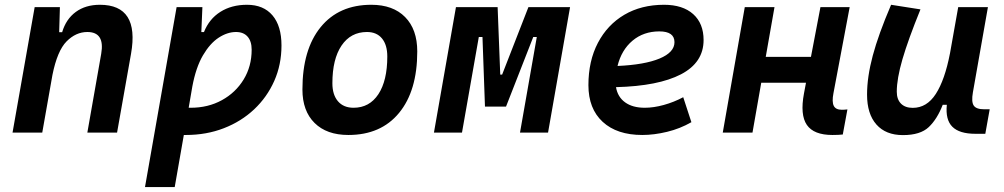

<svg xmlns="http://www.w3.org/2000/svg" viewBox="-20 -547 4142 792"><path d="M31.7 0 123 -517.6H227.1L224.1 -414.1H236.3Q252.4 -468.3 292.7 -497.8Q333 -527.3 392.1 -527.3Q556.2 -527.3 520.5 -325.2L462.9 0H340.3L397.5 -325.2Q413.1 -415 340.3 -415Q293 -415 254.6 -376.2Q216.3 -337.4 196.3 -237.8L154.3 0Z M700.7 224.6H578.1L708.5 -517.6H814.9L810.5 -414.6H821.3Q842.8 -468.8 888.9 -498Q935.1 -527.3 999 -527.3Q1066.9 -527.3 1104 -483.6Q1141.1 -439.9 1141.1 -359.4Q1141.1 -280.3 1111.3 -213.1Q1081.5 -146 1028.3 -95.9Q975.1 -45.9 903.3 -18.1Q831.5 9.8 747.1 9.8Q742.7 9.8 738.3 9.8ZM758.3 -102.5Q762.2 -102.5 766.6 -102.5Q838.4 -102.5 895.3 -133.8Q952.1 -165 985.1 -219.2Q1018.1 -273.4 1018.1 -341.8Q1018.1 -377 1001.2 -396Q984.4 -415 953.6 -415Q918 -415 882.1 -391.6Q846.2 -368.2 817.1 -318.6Q788.1 -269 773.4 -190.4Z M1417 9.8Q1327.6 9.8 1277.6 -39.8Q1227.5 -89.4 1227.5 -177.7Q1227.5 -342.8 1302.7 -435.1Q1377.9 -527.3 1511.7 -527.3Q1601.1 -527.3 1651.1 -476.6Q1701.2 -425.8 1701.2 -335Q1701.2 -172.4 1626.2 -81.3Q1551.3 9.8 1417 9.8ZM1438.5 -102.5Q1503.9 -102.5 1540.8 -158.4Q1577.6 -214.4 1577.6 -314Q1577.6 -361.8 1555.7 -388.4Q1533.7 -415 1493.7 -415Q1426.8 -415 1388.9 -359.1Q1351.1 -303.2 1351.1 -203.6Q1351.1 -156.2 1374 -129.4Q1397 -102.5 1438.5 -102.5Z M1770 0 1860.8 -517.6H2032.7L2043.5 -239.3H2051.3L2159.7 -517.6H2331.5L2240.7 0H2125L2194.3 -394.5H2179.7L2067.4 -107.4H1980.5L1970.2 -394.5H1955.1L1885.7 0Z M2639.6 -102.5Q2676.3 -102.5 2718 -114Q2759.8 -125.5 2798.3 -146L2832 -43Q2785.2 -16.1 2731.7 -3.2Q2678.2 9.8 2629.4 9.8Q2524.9 9.8 2466.1 -44.4Q2407.2 -98.6 2407.2 -195.8Q2407.2 -295.4 2446.3 -370.1Q2485.4 -444.8 2555.4 -486.1Q2625.5 -527.3 2719.2 -527.3Q2796.4 -527.3 2839.4 -488.8Q2882.3 -450.2 2882.3 -381.8Q2882.3 -289.1 2789.1 -240.5Q2695.8 -191.9 2521 -187.5Q2527.8 -147 2558.6 -124.8Q2589.4 -102.5 2639.6 -102.5ZM2527.3 -274.9Q2638.7 -279.8 2700.4 -305.4Q2762.2 -331.1 2762.2 -373Q2762.2 -417.5 2699.7 -417.5Q2634.8 -417.5 2589.1 -379.2Q2543.5 -340.8 2527.3 -274.9Z M2961.4 0 3052.2 -517.6H3174.8L3138.7 -312.5H3325.2L3364.3 -517.6H3484.9L3418 -162.6Q3411.1 -127 3419.2 -110.6Q3427.2 -94.2 3452.6 -94.2Q3463.4 -94.2 3475.6 -95.7L3456.5 7.8Q3440.4 9.8 3413.6 9.8Q3336.9 9.8 3308.3 -31.7Q3279.8 -73.2 3296.4 -161.6L3304.7 -205.6H3120.1L3084 0Z M3704.6 10.3Q3633.8 10.3 3595.2 -33.4Q3556.6 -77.1 3556.6 -156.7Q3556.6 -229.5 3580.1 -317.4Q3603.5 -405.3 3655.8 -527.3L3776.9 -508.3Q3726.1 -383.3 3702.6 -302.7Q3679.2 -222.2 3679.2 -168.9Q3679.2 -137.2 3696.5 -119.6Q3713.9 -102.1 3745.1 -102.1Q3803.2 -102.1 3840.3 -159.7Q3877.4 -217.3 3898.4 -325.7V-325.2L3932.6 -517.6H4055.2L3993.2 -166Q3986.3 -127 3996.6 -111.6Q4006.8 -96.2 4040 -96.2H4062.5L4044.4 4.9H4003.4Q3937.5 4.9 3908.4 -24.2Q3879.4 -53.2 3885.7 -114.7H3868.7Q3846.2 -56.2 3811.3 -22.9Q3776.4 10.3 3704.6 10.3Z"/></svg>

Font: Cascadia Code PL SemiBold
Style: Italic
Weight: 600
Italic angle: -10°
Monospace: yes
Designer: Aaron Bell
Foundry: Saja Typeworks
Version: Version 2404.023; ttfautohint (v1.8.4)